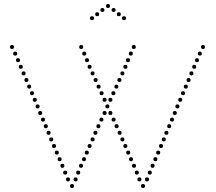

<svg xmlns="http://www.w3.org/2000/svg" viewBox="-20 -938 1082 960"><path d="M520 -898Q510 -898 510 -908Q510 -918 520 -918Q530 -918 530 -908Q530 -898 520 -898ZM548 -878Q538 -878 538 -888Q538 -898 548 -898Q558 -898 558 -888Q558 -878 548 -878ZM574 -857Q564 -857 564 -867Q564 -877 574 -877Q584 -877 584 -867Q584 -857 574 -857ZM600 -837Q590 -837 590 -847Q590 -857 600 -857Q610 -857 610 -847Q610 -837 600 -837ZM492 -878Q482 -878 482 -888Q482 -898 492 -898Q502 -898 502 -888Q502 -878 492 -878ZM466 -857Q456 -857 456 -867Q456 -877 466 -877Q476 -877 476 -867Q476 -857 466 -857ZM440 -837Q430 -837 430 -847Q430 -857 440 -857Q450 -857 450 -847Q450 -837 440 -837ZM340 2Q330 2 330 -8Q330 -18 340 -18Q350 -18 350 -8Q350 2 340 2ZM70 -627Q60 -627 60 -637Q60 -647 70 -647Q80 -647 80 -637Q80 -627 70 -627ZM84 -594Q74 -594 74 -604Q74 -614 84 -614Q94 -614 94 -604Q94 -594 84 -594ZM126 -495Q116 -495 116 -505Q116 -515 126 -515Q136 -515 136 -505Q136 -495 126 -495ZM140 -462Q130 -462 130 -472Q130 -482 140 -482Q150 -482 150 -472Q150 -462 140 -462ZM98 -561Q88 -561 88 -571Q88 -581 98 -581Q108 -581 108 -571Q108 -561 98 -561ZM112 -528Q102 -528 102 -538Q102 -548 112 -548Q122 -548 122 -538Q122 -528 112 -528ZM181 -363Q171 -363 171 -373Q171 -383 181 -383Q191 -383 191 -373Q191 -363 181 -363ZM195 -330Q185 -330 185 -340Q185 -350 195 -350Q205 -350 205 -340Q205 -330 195 -330ZM154 -429Q144 -429 144 -439Q144 -449 154 -449Q164 -449 164 -439Q164 -429 154 -429ZM168 -396Q158 -396 158 -406Q158 -416 168 -416Q178 -416 178 -406Q178 -396 168 -396ZM209 -297Q199 -297 199 -307Q199 -317 209 -317Q219 -317 219 -307Q219 -297 209 -297ZM223 -264Q213 -264 213 -274Q213 -284 223 -284Q233 -284 233 -274Q233 -264 223 -264ZM56 -660Q46 -660 46 -670Q46 -680 56 -680Q66 -680 66 -670Q66 -660 56 -660ZM250 -198Q240 -198 240 -208Q240 -218 250 -218Q260 -218 260 -208Q260 -198 250 -198ZM264 -165Q254 -165 254 -175Q254 -185 264 -185Q274 -185 274 -175Q274 -165 264 -165ZM306 -65Q296 -65 296 -75Q296 -85 306 -85Q316 -85 316 -75Q316 -65 306 -65ZM320 -31Q310 -31 310 -41Q310 -51 320 -51Q330 -51 330 -41Q330 -31 320 -31ZM278 -132Q268 -132 268 -142Q268 -152 278 -152Q288 -152 288 -142Q288 -132 278 -132ZM292 -99Q282 -99 282 -109Q282 -119 292 -119Q302 -119 302 -109Q302 -99 292 -99ZM236 -231Q226 -231 226 -241Q226 -251 236 -251Q246 -251 246 -241Q246 -231 236 -231ZM40 -693Q30 -693 30 -703Q30 -713 40 -713Q50 -713 50 -703Q50 -693 40 -693ZM620 -627Q610 -627 610 -637Q610 -647 620 -647Q630 -647 630 -637Q630 -627 620 -627ZM607 -594Q597 -594 597 -604Q597 -614 607 -614Q617 -614 617 -604Q617 -594 607 -594ZM562 -495Q552 -495 552 -505Q552 -515 562 -515Q572 -515 572 -505Q572 -495 562 -495ZM547 -462Q537 -462 537 -472Q537 -482 547 -482Q557 -482 557 -472Q557 -462 547 -462ZM592 -561Q582 -561 582 -571Q582 -581 592 -581Q602 -581 602 -571Q602 -561 592 -561ZM577 -528Q567 -528 567 -538Q567 -548 577 -548Q587 -548 587 -538Q587 -528 577 -528ZM503 -363Q493 -363 493 -373Q493 -383 503 -383Q513 -383 513 -373Q513 -363 503 -363ZM487 -330Q477 -330 477 -340Q477 -350 487 -350Q497 -350 497 -340Q497 -330 487 -330ZM532 -429Q522 -429 522 -439Q522 -449 532 -449Q542 -449 542 -439Q542 -429 532 -429ZM517 -396Q507 -396 507 -406Q507 -416 517 -416Q527 -416 527 -406Q527 -396 517 -396ZM472 -297Q462 -297 462 -307Q462 -317 472 -317Q482 -317 482 -307Q482 -297 472 -297ZM457 -264Q447 -264 447 -274Q447 -284 457 -284Q467 -284 467 -274Q467 -264 457 -264ZM634 -660Q624 -660 624 -670Q624 -680 634 -680Q644 -680 644 -670Q644 -660 634 -660ZM428 -198Q418 -198 418 -208Q418 -218 428 -218Q438 -218 438 -208Q438 -198 428 -198ZM414 -165Q404 -165 404 -175Q404 -185 414 -185Q424 -185 424 -175Q424 -165 414 -165ZM371 -65Q361 -65 361 -75Q361 -85 371 -85Q381 -85 381 -75Q381 -65 371 -65ZM358 -31Q348 -31 348 -41Q348 -51 358 -51Q368 -51 368 -41Q368 -31 358 -31ZM400 -132Q390 -132 390 -142Q390 -152 400 -152Q410 -152 410 -142Q410 -132 400 -132ZM385 -99Q375 -99 375 -109Q375 -119 385 -119Q395 -119 395 -109Q395 -99 385 -99ZM443 -231Q433 -231 433 -241Q433 -251 443 -251Q453 -251 453 -241Q453 -231 443 -231ZM649 -693Q639 -693 639 -703Q639 -713 649 -713Q659 -713 659 -703Q659 -693 649 -693ZM695 2Q685 2 685 -8Q685 -18 695 -18Q705 -18 705 -8Q705 2 695 2ZM965 -627Q955 -627 955 -637Q955 -647 965 -647Q975 -647 975 -637Q975 -627 965 -627ZM951 -594Q941 -594 941 -604Q941 -614 951 -614Q961 -614 961 -604Q961 -594 951 -594ZM909 -495Q899 -495 899 -505Q899 -515 909 -515Q919 -515 919 -505Q919 -495 909 -495ZM895 -462Q885 -462 885 -472Q885 -482 895 -482Q905 -482 905 -472Q905 -462 895 -462ZM937 -561Q927 -561 927 -571Q927 -581 937 -581Q947 -581 947 -571Q947 -561 937 -561ZM923 -528Q913 -528 913 -538Q913 -548 923 -548Q933 -548 933 -538Q933 -528 923 -528ZM854 -363Q844 -363 844 -373Q844 -383 854 -383Q864 -383 864 -373Q864 -363 854 -363ZM840 -330Q830 -330 830 -340Q830 -350 840 -350Q850 -350 850 -340Q850 -330 840 -330ZM881 -429Q871 -429 871 -439Q871 -449 881 -449Q891 -449 891 -439Q891 -429 881 -429ZM867 -396Q857 -396 857 -406Q857 -416 867 -416Q877 -416 877 -406Q877 -396 867 -396ZM826 -297Q816 -297 816 -307Q816 -317 826 -317Q836 -317 836 -307Q836 -297 826 -297ZM812 -264Q802 -264 802 -274Q802 -284 812 -284Q822 -284 822 -274Q822 -264 812 -264ZM979 -660Q969 -660 969 -670Q969 -680 979 -680Q989 -680 989 -670Q989 -660 979 -660ZM785 -198Q775 -198 775 -208Q775 -218 785 -218Q795 -218 795 -208Q795 -198 785 -198ZM771 -165Q761 -165 761 -175Q761 -185 771 -185Q781 -185 781 -175Q781 -165 771 -165ZM729 -65Q719 -65 719 -75Q719 -85 729 -85Q739 -85 739 -75Q739 -65 729 -65ZM715 -31Q705 -31 705 -41Q705 -51 715 -51Q725 -51 725 -41Q725 -31 715 -31ZM757 -132Q747 -132 747 -142Q747 -152 757 -152Q767 -152 767 -142Q767 -132 757 -132ZM743 -99Q733 -99 733 -109Q733 -119 743 -119Q753 -119 753 -109Q753 -99 743 -99ZM799 -231Q789 -231 789 -241Q789 -251 799 -251Q809 -251 809 -241Q809 -231 799 -231ZM995 -693Q985 -693 985 -703Q985 -713 995 -713Q1005 -713 1005 -703Q1005 -693 995 -693ZM415 -627Q405 -627 405 -637Q405 -647 415 -647Q425 -647 425 -637Q425 -627 415 -627ZM428 -594Q418 -594 418 -604Q418 -614 428 -614Q438 -614 438 -604Q438 -594 428 -594ZM473 -495Q463 -495 463 -505Q463 -515 473 -515Q483 -515 483 -505Q483 -495 473 -495ZM488 -462Q478 -462 478 -472Q478 -482 488 -482Q498 -482 498 -472Q498 -462 488 -462ZM443 -561Q433 -561 433 -571Q433 -581 443 -581Q453 -581 453 -571Q453 -561 443 -561ZM458 -528Q448 -528 448 -538Q448 -548 458 -548Q468 -548 468 -538Q468 -528 458 -528ZM532 -363Q522 -363 522 -373Q522 -383 532 -383Q542 -383 542 -373Q542 -363 532 -363ZM548 -330Q538 -330 538 -340Q538 -350 548 -350Q558 -350 558 -340Q558 -330 548 -330ZM503 -429Q493 -429 493 -439Q493 -449 503 -449Q513 -449 513 -439Q513 -429 503 -429ZM563 -297Q553 -297 553 -307Q553 -317 563 -317Q573 -317 573 -307Q573 -297 563 -297ZM578 -264Q568 -264 568 -274Q568 -284 578 -284Q588 -284 588 -274Q588 -264 578 -264ZM401 -660Q391 -660 391 -670Q391 -680 401 -680Q411 -680 411 -670Q411 -660 401 -660ZM607 -198Q597 -198 597 -208Q597 -218 607 -218Q617 -218 617 -208Q617 -198 607 -198ZM621 -165Q611 -165 611 -175Q611 -185 621 -185Q631 -185 631 -175Q631 -165 621 -165ZM664 -65Q654 -65 654 -75Q654 -85 664 -85Q674 -85 674 -75Q674 -65 664 -65ZM677 -31Q667 -31 667 -41Q667 -51 677 -51Q687 -51 687 -41Q687 -31 677 -31ZM635 -132Q625 -132 625 -142Q625 -152 635 -152Q645 -152 645 -142Q645 -132 635 -132ZM650 -99Q640 -99 640 -109Q640 -119 650 -119Q660 -119 660 -109Q660 -99 650 -99ZM592 -231Q582 -231 582 -241Q582 -251 592 -251Q602 -251 602 -241Q602 -231 592 -231ZM386 -693Q376 -693 376 -703Q376 -713 386 -713Q396 -713 396 -703Q396 -693 386 -693Z"/></svg>

Font: Raleway Dots 
Style: Regular
Weight: 400
Version: Version 1.000